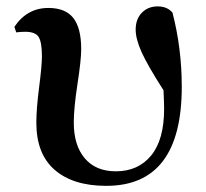

<svg xmlns="http://www.w3.org/2000/svg" viewBox="-20 -571 649 606"><path d="M31.2 -468.8 25.4 -486.3Q65.4 -545.9 132.8 -545.9Q186.5 -545.9 211.4 -514.2Q236.3 -482.4 236.3 -416Q236.3 -381.8 224.6 -306.2Q212.9 -230.5 212.9 -183.6Q212.9 -112.3 247.6 -71.3Q282.2 -30.3 345.7 -30.3Q416 -30.3 457 -80.1Q498 -129.9 498 -227.5Q498 -243.2 496.1 -286.1Q445.3 -365.2 426.8 -406.7Q408.2 -448.2 408.2 -477.5Q408.2 -510.7 427.7 -530.8Q447.3 -550.8 477.5 -550.8Q507.8 -550.8 524.4 -531.2Q553.7 -418 553.7 -296.9Q553.7 15.6 315.4 15.6Q210.9 15.6 152.8 -34.7Q94.7 -85 94.7 -183.6Q94.7 -227.5 103.5 -295.9Q112.3 -364.3 112.3 -392.6Q112.3 -437.5 102.1 -454.1Q91.8 -470.7 59.6 -470.7Q44.9 -470.7 31.2 -468.8Z"/></svg>

Font: GenRyuMin TW TTF Bold
Style: Regular
Weight: 700
Version: Version 1.300